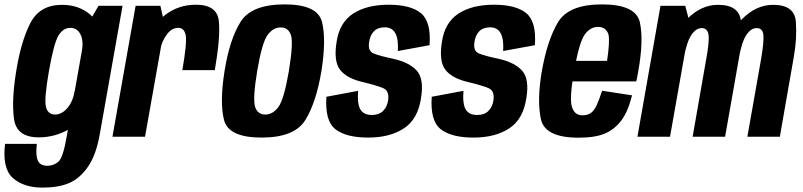

<svg xmlns="http://www.w3.org/2000/svg" viewBox="-55 -623 3659 875"><path d="M139 232Q210 232 258.8 211.8Q307.5 191.5 345.2 138Q383 84.5 400 -13L503.5 -596.5H394L337 -498L249.5 -4Q233 94.5 211.5 113.5Q190 132.5 160 132.5Q141 132.5 128.8 123.5Q116.5 114.5 112.5 91.8Q108.5 69 113 32.5H-32Q-45.5 145 4 188.5Q53.5 232 139 232ZM121.5 3Q199 3 265.8 -37.8Q332.5 -78.5 345 -149.5L286 -211.5Q277.5 -160 252 -130.5Q226.5 -101 196 -101Q163.5 -101 154.5 -135.8Q145.5 -170.5 168 -299Q190.5 -427 211.8 -461.5Q233 -496 265.5 -496Q296.5 -496 311.5 -467Q326.5 -438 318 -387.5L396.5 -442Q408.5 -511.5 356.5 -556.2Q304.5 -601 227.5 -601Q126 -601 83.2 -517.5Q40.5 -434 19 -299.5Q-3 -165 8.8 -81Q20.5 3 121.5 3Z M776 -303.5H924Q950 -453.5 942.2 -527.5Q934.5 -601.5 837.5 -601.5Q759 -601.5 698.5 -555.5Q638 -509.5 623 -422L676 -399.5Q682.5 -434.5 704.8 -465.2Q727 -496 757.5 -496Q784.5 -496 791.2 -463Q798 -430 776 -303.5ZM457.5 0H606L696 -507.5L676 -596.5H563Z M1137 4Q1287 4 1336.5 -76Q1386 -156 1410 -300Q1432.5 -442.5 1412.5 -522.8Q1392.5 -603 1242 -603Q1091 -603 1041.2 -523.2Q991.5 -443.5 968.5 -300Q945.5 -157.5 965.8 -76.8Q986 4 1137 4ZM1154 -101Q1119.5 -101 1107.8 -135.5Q1096 -170 1117 -299.5Q1139 -428.5 1164.2 -463.2Q1189.5 -498 1224 -498Q1259 -498 1270.8 -463.5Q1282.5 -429 1261.5 -299.5Q1239.5 -170.5 1214 -135.8Q1188.5 -101 1154 -101Z M1623 4Q1721 4 1785 -37.5Q1849 -79 1863.5 -174.5Q1878.5 -262.5 1844.5 -300.8Q1810.5 -339 1735.5 -355.5Q1677.5 -367.5 1648.8 -378.8Q1620 -390 1627.5 -433Q1632 -463 1649.5 -480.8Q1667 -498.5 1698.5 -498.5Q1732 -498.5 1746.8 -471.2Q1761.5 -444 1758 -390.5L1902.5 -417Q1910.5 -524 1863.5 -562.8Q1816.5 -601.5 1716.5 -601.5Q1616 -601.5 1554 -560.8Q1492 -520 1479 -432.5Q1464.5 -343 1495.5 -304Q1526.5 -265 1600.5 -248.5Q1662.5 -233.5 1691.5 -221.2Q1720.5 -209 1713.5 -164Q1708.5 -134.5 1690.2 -116.8Q1672 -99 1639.5 -99Q1603 -99 1587.8 -123.5Q1572.5 -148 1577 -209L1432.5 -182Q1425 -71.5 1474 -33.8Q1523 4 1623 4Z M2103 4Q2201 4 2265 -37.5Q2329 -79 2343.5 -174.5Q2358.5 -262.5 2324.5 -300.8Q2290.5 -339 2215.5 -355.5Q2157.5 -367.5 2128.8 -378.8Q2100 -390 2107.5 -433Q2112 -463 2129.5 -480.8Q2147 -498.5 2178.5 -498.5Q2212 -498.5 2226.8 -471.2Q2241.5 -444 2238 -390.5L2382.5 -417Q2390.5 -524 2343.5 -562.8Q2296.5 -601.5 2196.5 -601.5Q2096 -601.5 2034 -560.8Q1972 -520 1959 -432.5Q1944.5 -343 1975.5 -304Q2006.5 -265 2080.5 -248.5Q2142.5 -233.5 2171.5 -221.2Q2200.5 -209 2193.5 -164Q2188.5 -134.5 2170.2 -116.8Q2152 -99 2119.5 -99Q2083 -99 2067.8 -123.5Q2052.5 -148 2057 -209L1912.5 -182Q1905 -71.5 1954 -33.8Q2003 4 2103 4Z M2581.5 4.5 2599.5 -97.5Q2563 -97.5 2551.5 -136Q2539 -174 2561.5 -299.5Q2584 -428 2609 -464.5Q2635 -500.5 2670 -500.5Q2706.5 -500.5 2718 -466Q2725 -435 2711.5 -345.5H2556L2540 -252H2844.5Q2850 -274.5 2854 -300Q2879 -439.5 2861 -521.5Q2842.5 -603 2688 -603Q2536 -603 2487.5 -521Q2439.5 -440 2414.5 -300Q2391.5 -166 2410 -80.5Q2428 4.5 2581.5 4.5ZM2599.5 -97.5 2581.5 4.5Q2658.5 4.5 2703 -15Q2746.5 -34 2777 -74.5Q2807 -114.5 2825.5 -188.5L2689 -209.5Q2677 -173 2665 -145Q2652 -117.5 2637 -107.5Q2621 -97.5 2599.5 -97.5Z M2850 0H2998.5L3089.5 -514L3068 -596.5H2955ZM3101.5 0H3249.5L3313.5 -363Q3328 -446.5 3322 -523.8Q3316 -601 3217 -601Q3139.5 -601 3075.2 -535.2Q3011 -469.5 2997.5 -395L3060 -353.5Q3074 -430.5 3095.2 -462.8Q3116.5 -495 3143 -495Q3169 -495 3173.8 -465.2Q3178.5 -435.5 3163.5 -354ZM3351 0H3499L3562.5 -363Q3577.5 -446 3572 -523.5Q3566.5 -601 3468 -601Q3390.5 -601 3325.5 -534.8Q3260.5 -468.5 3248.5 -395L3311.5 -353.5Q3324.5 -430.5 3345.8 -462.8Q3367 -495 3393.5 -495Q3420 -495 3423.8 -465.2Q3427.5 -435.5 3413.5 -354Z"/></svg>

Font: Anybody Condensed
Style: Bold Italic
Weight: 700
Width: 3
Italic angle: -10°
Version: Version 1.113;gftools[0.9.25]